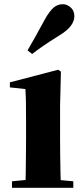

<svg xmlns="http://www.w3.org/2000/svg" viewBox="-20 -894 398 914"><path d="M37 0V-31L142 -41H220L329 -31V0ZM101 0Q102 -26 102.5 -68.5Q103 -111 103.5 -157Q104 -203 104 -238V-318Q104 -368 103.5 -401.5Q103 -435 101 -470L27 -478V-502L257 -562L270 -553L266 -392V-238Q266 -203 266.5 -157Q267 -111 268 -68.5Q269 -26 270 0ZM111 -654Q128 -683 146.5 -716Q165 -749 196 -806Q216 -841 235 -857.5Q254 -874 279 -874Q299 -874 316.5 -858.5Q334 -843 334 -817Q334 -794 317.5 -771.5Q301 -749 265 -727Q214 -695 185 -675Q156 -655 133 -637Z"/></svg>

Font: Noto Serif JP Black
Style: Regular
Weight: 900
Designer: Ryoko NISHIZUKA 西塚涼子 (kana & ideographs); Frank Grießhammer (Latin, Greek & Cyrillic); Wenlong ZHANG 张文龙 (bopomofo); San
Foundry: Adobe
Version: Version 2.003-H1;hotconv 1.1.1;makeotfexe 2.6.0